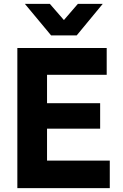

<svg xmlns="http://www.w3.org/2000/svg" viewBox="-20 -976 640 996"><path d="M70 0V-727H533.5V-588H174.5L224 -625V-409L174.5 -440.5H499.5V-308.5H181L224 -339.5V-105.5L174.5 -143H549.5V0ZM245 -792.5 109 -956H238.5L311.5 -872L384 -956H513L378 -792.5Z"/></svg>

Font: Spline Sans Mono
Style: Regular
Weight: 400
Monospace: yes
Designer: Eben Sorkin, Mirko Velimirovic
Foundry: Sorkin Type
Version: Version 1.004